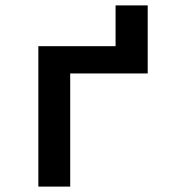

<svg xmlns="http://www.w3.org/2000/svg" viewBox="-20 -691 640 711"><path d="M122 0V-520H408V-671H527V-419H240V0Z"/></svg>

Font: R Plex Mono
Style: Bold
Weight: 700
Monospace: yes
Designer: Belleve Invis
Foundry: Belleve Invis
Version: Version 31.8.0